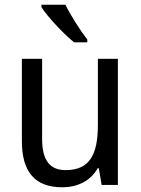

<svg xmlns="http://www.w3.org/2000/svg" viewBox="-20 -786 599 816"><path d="M258 -766H156V-756C180 -717 251 -641 295 -606H351V-618C322 -655 280 -721 258 -766ZM481 -536H396V-255C396 -129 361 -63 259 -63C191 -63 159 -106 159 -195V-536H73V-186C73 -56 128 10 245 10C307 10 365 -16 395 -71H400L412 0H481Z"/></svg>

Font: Noto Sans Georgian SemiCondensed
Style: Regular
Weight: 400
Width: 4
Designer: Monotype Design Team, Akaki Razmadze
Foundry: Google LLC
Version: Version 2.005